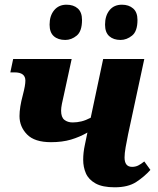

<svg xmlns="http://www.w3.org/2000/svg" viewBox="-20 -787 671 817"><path d="M197 -182Q127 -182 95 -215Q63 -248 63 -293Q63 -330 77 -382Q83 -405 85.5 -419.5Q88 -434 88 -444Q88 -479 42 -479H24L36 -536H285L252 -384Q247 -363 243.5 -345.5Q240 -328 240 -316Q240 -288 254 -277Q268 -266 289 -266Q308 -266 326.5 -270.5Q345 -275 366 -286L419 -536H594L525 -215Q519 -186 514.5 -160Q510 -134 510 -117Q510 -77 542 -77Q556 -77 567.5 -82.5Q579 -88 594 -100L620 -64Q594 -35 559.5 -12.5Q525 10 468 10Q416 10 386.5 -6.5Q357 -23 345.5 -49.5Q334 -76 334 -107Q334 -138 341 -170L352 -223Q319 -204 282 -193Q245 -182 197 -182ZM493 -617Q463 -617 445 -633Q427 -649 427 -682Q427 -720 446 -743.5Q465 -767 499 -767Q528 -767 546.5 -751Q565 -735 565 -702Q565 -654 542 -635.5Q519 -617 493 -617ZM258 -617Q227 -617 209 -633Q191 -649 191 -682Q191 -720 210.5 -743.5Q230 -767 263 -767Q293 -767 311 -751Q329 -735 329 -702Q329 -654 306.5 -635.5Q284 -617 258 -617Z"/></svg>

Font: Noto Serif ExtraBold
Style: Italic
Weight: 800
Italic angle: -12°
Designer: Monotype Design Team
Foundry: Monotype Imaging Inc.
Version: Version 2.013